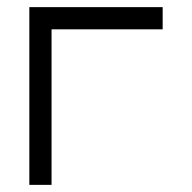

<svg xmlns="http://www.w3.org/2000/svg" viewBox="-20 -520 540 540"><path d="M437.5 -437.5V-500H62.5Q62.5 -500 62.5 0H125V-437.5Z"/></svg>

Font: Unifont
Style: Regular
Weight: 500
Version: Version 15.1.04